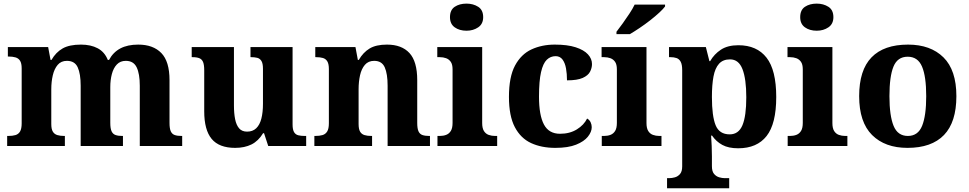

<svg xmlns="http://www.w3.org/2000/svg" viewBox="-20 -791 5247 1040"><path d="M18.8 0V-54.6H25.2Q47.8 -54.6 63.8 -59.3Q79.8 -64 88.6 -78.7Q97.4 -93.4 97.4 -123.2V-420.2Q97.4 -448 88.8 -461.7Q80.2 -475.4 64.2 -480.1Q48.2 -484.8 26.2 -484.8H22.6V-536H240.8L253.8 -466.4H258.8Q282.8 -508 319.4 -528.7Q356 -549.4 418.6 -549.4Q471.8 -549.4 509.2 -529.5Q546.6 -509.6 564 -466.4H570.6Q592.8 -508 631.9 -528.7Q671 -549.4 728.8 -549.4Q809.4 -549.4 853.8 -503.8Q898.2 -458.2 898.2 -356.8V-125.4Q898.2 -94.6 905.1 -79.6Q912 -64.6 926.4 -59.6Q940.8 -54.6 963.2 -54.6H966.8V0H737.2V-326.6Q737.2 -391 720.3 -426.2Q703.4 -461.4 661.4 -461.4Q631.4 -461.4 612.9 -441.8Q594.4 -422.2 585.9 -389.9Q577.4 -357.6 577.4 -319.2V-125.4Q577.4 -94.6 584.5 -79.6Q591.6 -64.6 606 -59.6Q620.4 -54.6 642.4 -54.6H646V0H417V-326.6Q417 -391 401 -426.2Q385 -461.4 342.4 -461.4Q311 -461.4 292.6 -439.8Q274.2 -418.2 266 -383.2Q257.8 -348.2 257.8 -307.4V-119.4Q257.8 -91.6 266.2 -77.9Q274.6 -64.2 290.2 -59.4Q305.8 -54.6 327.8 -54.6H331.4V0Z M1253.8 10Q1167 10 1126.6 -38.5Q1086.2 -87 1086.2 -188.2V-410Q1086.2 -439.4 1080.2 -454.5Q1074.2 -469.6 1060.3 -475.5Q1046.4 -481.4 1022 -481.4H1018.4V-536H1247.2V-219.6Q1247.2 -177.2 1253.6 -145.3Q1260 -113.4 1275.3 -95.7Q1290.6 -78 1318.4 -78Q1348.8 -78 1367.9 -96.3Q1387 -114.6 1395.7 -148.5Q1404.4 -182.4 1404.4 -228.6V-418.6Q1404.4 -447.2 1396.1 -460.7Q1387.8 -474.2 1373.4 -477.8Q1359 -481.4 1340.4 -481.4H1336.8V-536H1564.8V-117Q1564.8 -88.6 1572.9 -75.2Q1581 -61.8 1596 -58.2Q1611 -54.6 1629.6 -54.6H1638.4V0H1433L1410.2 -69.6H1405.2Q1379.6 -27.2 1342.2 -8.6Q1304.8 10 1253.8 10Z M1682.8 0V-54.6H1687.6Q1710.6 -54.6 1726.8 -59.3Q1743 -64 1752.2 -78.7Q1761.4 -93.4 1761.4 -123.2V-416.8Q1761.4 -444.6 1753 -458.5Q1744.6 -472.4 1729.2 -476.9Q1713.8 -481.4 1691.8 -481.4H1687.8V-536H1905.4L1918.4 -466.4H1923.4Q1947.2 -507.4 1982.2 -528.4Q2017.2 -549.4 2076 -549.4Q2155.6 -549.4 2197.8 -503.8Q2240 -458.2 2240 -356.8V-125.4Q2240 -94.6 2246.9 -79.6Q2253.8 -64.6 2268.2 -59.6Q2282.6 -54.6 2304.6 -54.6H2309V0H2079.6V-326.6Q2079.6 -391 2064 -426.2Q2048.4 -461.4 2006.8 -461.4Q1975 -461.4 1956.5 -439.8Q1938 -418.2 1930.2 -383.2Q1922.4 -348.2 1922.4 -307.4V-119.4Q1922.4 -91.6 1930.5 -77.9Q1938.6 -64.2 1954 -59.4Q1969.4 -54.6 1991.4 -54.6H1995.4V0Z M2349.6 0V-54.6H2362Q2381.4 -54.6 2397 -60.6Q2412.6 -66.6 2422 -81.8Q2431.4 -97 2431.4 -125.4V-415.4Q2431.4 -442 2421.7 -456Q2412 -470 2396.4 -475.7Q2380.8 -481.4 2362 -481.4H2348.6V-536H2591.8V-124.6Q2591.8 -96.6 2601.2 -81.5Q2610.6 -66.4 2626.5 -60.5Q2642.4 -54.6 2661.2 -54.6H2673V0ZM2507 -624.6Q2468.8 -624.6 2443.1 -642.9Q2417.4 -661.2 2417.4 -698Q2417.4 -737 2443.1 -754.2Q2468.8 -771.4 2507 -771.4Q2543.2 -771.4 2570.2 -754.2Q2597.2 -737 2597.2 -698Q2597.2 -661.2 2570.2 -642.9Q2543.2 -624.6 2507 -624.6Z M2987.8 10Q2913.2 10 2856.8 -16Q2800.4 -42 2768.6 -102.5Q2736.8 -163 2736.8 -266.2Q2736.8 -374.8 2769.8 -436.1Q2802.8 -497.4 2859 -523.4Q2915.2 -549.4 2985 -549.4Q3053.4 -549.4 3098 -535Q3142.6 -520.6 3164.6 -496.7Q3186.6 -472.8 3186.6 -444Q3186.6 -422.8 3176 -402.4Q3165.4 -382 3136.2 -368.9Q3107 -355.8 3051.2 -355.8Q3051.2 -390.8 3045.9 -420.5Q3040.6 -450.2 3027 -468.5Q3013.4 -486.8 2989.6 -486.8Q2962 -486.8 2941.8 -467.4Q2921.6 -448 2910.6 -400.3Q2899.6 -352.6 2899.6 -267.2Q2899.6 -167 2926.3 -116.7Q2953 -66.4 3013.4 -66.4Q3066.2 -66.4 3104.7 -90.2Q3143.2 -114 3160.2 -149Q3173.4 -141.4 3179.3 -128.5Q3185.2 -115.6 3185.2 -102Q3185.2 -76.8 3164.5 -50.8Q3143.8 -24.8 3100.6 -7.4Q3057.4 10 2987.8 10Z M3239.6 0V-54.6H3252Q3271.4 -54.6 3287 -60.6Q3302.6 -66.6 3312 -81.8Q3321.4 -97 3321.4 -125.4V-415.4Q3321.4 -442 3311.7 -456Q3302 -470 3286.4 -475.7Q3270.8 -481.4 3252 -481.4H3238.6V-536H3481.8V-124.6Q3481.8 -96.6 3491.2 -81.5Q3500.6 -66.4 3516.5 -60.5Q3532.4 -54.6 3551.2 -54.6H3563V0ZM3319.2 -619Q3334.2 -638 3352.8 -664Q3371.4 -690 3389.3 -717Q3407.2 -744 3417.6 -766H3582.4V-756Q3573 -743 3551.5 -723Q3530 -703 3501.8 -681Q3473.6 -659 3444.6 -639.5Q3415.6 -620 3391.6 -606H3319.2Z M3593.2 228.6V174H3605.8Q3619.2 174 3635.4 169.6Q3651.6 165.2 3663.4 151.6Q3675.2 138 3675.2 110V-410.6Q3675.2 -441.8 3666.9 -456.8Q3658.6 -471.8 3644.4 -476.6Q3630.2 -481.4 3611.6 -481.4H3603.8V-536H3803.4L3822.6 -459.8H3826.6Q3848.4 -497.8 3885 -521.9Q3921.6 -546 3979.6 -546Q4079.6 -546 4132.1 -478.6Q4184.6 -411.2 4184.6 -265.6Q4184.6 -120.6 4132.4 -54.2Q4080.2 12.2 3978.6 12.2Q3926 12.2 3892.5 -6.1Q3859 -24.4 3837 -56.4H3831.8Q3833.8 -30.6 3835 -0.5Q3836.2 29.6 3836.2 55.6V109.2Q3836.2 137.6 3848 151.3Q3859.8 165 3876 169.5Q3892.2 174 3905 174H3929.8V228.6ZM3932.6 -63.2Q3980.8 -63.2 4001.6 -112.7Q4022.4 -162.2 4022.4 -264.2Q4022.4 -362.8 4001.9 -416.1Q3981.4 -469.4 3934.4 -469.4Q3896.2 -469.4 3874.7 -445.6Q3853.2 -421.8 3844.7 -376.5Q3836.2 -331.2 3836.2 -265.6Q3836.2 -162.2 3856.3 -112.7Q3876.4 -63.2 3932.6 -63.2Z M4246.6 0V-54.6H4259Q4278.4 -54.6 4294 -60.6Q4309.6 -66.6 4319 -81.8Q4328.4 -97 4328.4 -125.4V-415.4Q4328.4 -442 4318.7 -456Q4309 -470 4293.4 -475.7Q4277.8 -481.4 4259 -481.4H4245.6V-536H4488.8V-124.6Q4488.8 -96.6 4498.2 -81.5Q4507.6 -66.4 4523.5 -60.5Q4539.4 -54.6 4558.2 -54.6H4570V0ZM4404 -624.6Q4365.8 -624.6 4340.1 -642.9Q4314.4 -661.2 4314.4 -698Q4314.4 -737 4340.1 -754.2Q4365.8 -771.4 4404 -771.4Q4440.2 -771.4 4467.2 -754.2Q4494.2 -737 4494.2 -698Q4494.2 -661.2 4467.2 -642.9Q4440.2 -624.6 4404 -624.6Z M4895.6 10Q4773.8 10 4703.8 -59.6Q4633.8 -129.2 4633.8 -270.2Q4633.8 -411.2 4700.8 -480.3Q4767.8 -549.4 4898.6 -549.4Q5020.4 -549.4 5090.4 -480.3Q5160.4 -411.2 5160.4 -270.2Q5160.4 -129.2 5093.2 -59.6Q5026 10 4895.6 10ZM4897.6 -54.6Q4952.6 -54.6 4974.8 -109.5Q4997 -164.4 4997 -270.2Q4997 -377 4974.3 -430.4Q4951.6 -483.8 4896.6 -483.8Q4841.6 -483.8 4819.7 -430.4Q4797.8 -377 4797.8 -270.2Q4797.8 -164.4 4820.2 -109.5Q4842.6 -54.6 4897.6 -54.6Z"/></svg>

Font: Noto Serif Hentaigana ExtraLight
Style: Regular
Weight: 200
Designer: Kazuhiro Yamada
Foundry: nipponia
Version: Version 1.000